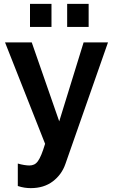

<svg xmlns="http://www.w3.org/2000/svg" viewBox="-20 -743 590 992"><path d="M72 102Q89 107 105 109.5Q121 112 132 112Q145 112 156 107Q167 102 176 89.5Q185 77 194 55Q203 33 213 0L6 -524H144L286 -116L412 -524H538L318 104Q299 159 253 194Q207 229 139 229Q123 229 106.5 226.5Q90 224 72 218ZM135 -604V-723H246V-604ZM327 -604V-723H438V-604Z"/></svg>

Font: Oxford Sans
Style: Bold
Weight: 700
Designer: Matt McInerney, Pablo Impallari, Rodrigo Fuenzalida
Foundry: Matt McInerney, Pablo Impallari, Rodrigo Fuenzalida
Version: Version 3.000g; ttfautohint (v1.5) -l 8 -r 28 -G 28 -x 14 -D